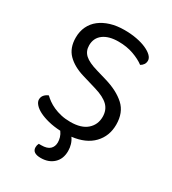

<svg xmlns="http://www.w3.org/2000/svg" viewBox="-195 -725 913 1018"><g transform="rotate(30 261.5 -216.0)"><path d="M257 -55Q324 -55 358.5 -85.5Q393 -116 393 -164Q393 -206 366.5 -232Q340 -258 283 -275L196 -301Q132 -320 95.5 -357Q59 -394 59 -457Q59 -495 73.5 -525.5Q88 -556 115 -577Q142 -598 179.5 -609.5Q217 -621 264 -621Q304 -621 338.5 -614.5Q373 -608 398.5 -596.5Q424 -585 438 -571Q452 -557 452 -542Q452 -528 445 -518Q438 -508 427 -502Q401 -522 359.5 -537Q318 -552 267 -552Q208 -552 174.5 -527Q141 -502 141 -457Q141 -422 165 -400Q189 -378 245 -362L306 -344Q385 -321 430.5 -279.5Q476 -238 476 -164Q476 -94 431 -47Q386 0 302 10Q325 42 325 85Q325 133 295 161Q265 189 217 189Q165 189 165 153Q165 140 171 129H186Q222 129 238.5 113.5Q255 98 255 72Q255 58 250.5 42.5Q246 27 235 12Q194 10 160.5 1.5Q127 -7 103.5 -19Q80 -31 67 -46Q54 -61 54 -75Q54 -92 64.5 -103.5Q75 -115 89 -120Q100 -109 116 -97.5Q132 -86 153 -76.5Q174 -67 200 -61Q226 -55 257 -55Z"/></g></svg>

Font: Baloo Chettan 2
Style: Regular
Weight: 400
Designer: Maithili Shingre, Unnati Kotecha and Ek Type
Foundry: Ek Type
Version: Version 1.640;hotconv 1.0.111;makeotfexe 2.5.65597; ttfautoh